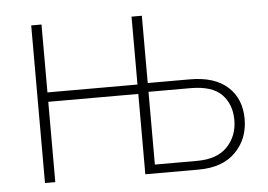

<svg xmlns="http://www.w3.org/2000/svg" viewBox="-43 -575 880 631"><g transform="rotate(-5 397.0 -260.0)"><path d="M81 0V-520H115V-296H412V-520H446V-298H585Q667 -298 710 -258.5Q753 -219 753 -153Q753 -87 710 -43.5Q667 0 588 0H412V-265H115V0ZM446 -29H585Q652 -29 685.5 -64.5Q719 -100 719 -152Q719 -204 687.5 -236.5Q656 -269 584 -269H446Z"/></g></svg>

Font: Raleway-v4020 ExtraLight
Style: Regular
Weight: 275
Designer: Matt McInerney, Pablo Impallari, Rodrigo Fuenzalida
Foundry: Matt McInerney, Pablo Impallari, Rodrigo Fuenzalida
Version: Version 4.020;PS 004.020;hotconv 1.0.88;makeotf.lib2.5.64775